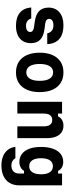

<svg xmlns="http://www.w3.org/2000/svg" viewBox="854 -1528 893 2640"><g transform="rotate(90 1300.0 -207.5)"><path d="M232 -191Q245 -155 270.5 -137Q296 -119 335 -119Q374 -119 396.5 -134Q419 -149 419 -175Q419 -198 403 -211Q387 -224 353 -229L275 -240Q178 -254 131 -300Q84 -346 84 -430Q84 -524 149 -579Q214 -634 327 -634Q448 -634 514.5 -577.5Q581 -521 586 -411H439Q427 -454 400 -475Q373 -496 327 -496Q285 -496 262 -480.5Q239 -465 239 -437Q239 -415 255 -401.5Q271 -388 305 -383L383 -373Q480 -359 526.5 -313.5Q573 -268 573 -185Q573 -122 544.5 -76Q516 -30 462.5 -5.5Q409 19 335 19Q219 19 154.5 -34.5Q90 -88 82 -191Z M975 19Q890 19 829.5 -20Q769 -59 736.5 -132Q704 -205 704 -307Q704 -410 736.5 -483Q769 -556 829.5 -595Q890 -634 975 -634Q1060 -634 1120.5 -595Q1181 -556 1213.5 -483Q1246 -410 1246 -307Q1246 -205 1213.5 -132Q1181 -59 1120.5 -20Q1060 19 975 19ZM975 -123Q1031 -123 1061 -171Q1091 -219 1091 -307Q1091 -396 1061 -444Q1031 -492 975 -492Q919 -492 889 -444Q859 -396 859 -307Q859 -219 889 -171Q919 -123 975 -123Z M1379 0V-615H1541V-559H1579Q1596 -595 1629.5 -614.5Q1663 -634 1707 -634Q1761 -634 1799.5 -607.5Q1838 -581 1858.5 -530.5Q1879 -480 1879 -408V0H1717V-359Q1717 -420 1695 -450Q1673 -480 1629 -480Q1585 -480 1563 -450Q1541 -420 1541 -359V0Z M2528 -27Q2528 50 2495.5 105Q2463 160 2402 189.5Q2341 219 2255 219Q2182 219 2127 196Q2072 173 2039 130Q2006 87 1999 27H2154Q2169 53 2195 67.5Q2221 82 2255 82Q2308 82 2337 53Q2366 24 2366 -28V-92H2328Q2313 -62 2280 -45Q2247 -28 2206 -28Q2142 -28 2095.5 -63.5Q2049 -99 2024.5 -165.5Q2000 -232 2000 -325Q2000 -421 2024.5 -489.5Q2049 -558 2095.5 -594.5Q2142 -631 2206 -631Q2248 -631 2281 -612.5Q2314 -594 2329 -560H2366V-615H2528ZM2155 -326Q2155 -247 2183.5 -205Q2212 -163 2265 -163Q2318 -163 2347 -205Q2376 -247 2376 -326Q2376 -405 2347 -447Q2318 -489 2265 -489Q2212 -489 2183.5 -447Q2155 -405 2155 -326Z"/></g></svg>

Font: Martian Mono SemiCondensed
Style: Bold
Weight: 700
Width: 4
Designer: Roman Shamin
Foundry: Evil Martians
Version: Version 1.000